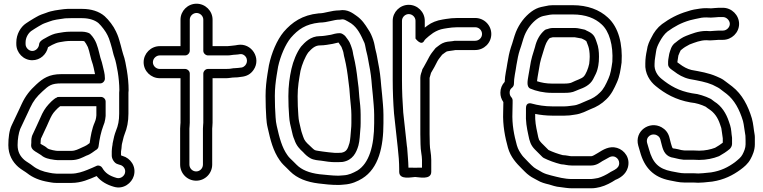

<svg xmlns="http://www.w3.org/2000/svg" viewBox="-20 -804 4118 1036"><path d="M583 12V36C583 54.3 598.1 77.1 614 81.3C621.5 84.3 625.2 84.9 629.2 86.1C645.8 90.7 660.4 109.1 654 131C649.4 146.8 630 162.1 608.9 156C570.8 145.1 547.8 129.8 531.7 101.6C526.4 92.3 514.8 87.5 504.1 89.7C489.4 96.7 464.8 107.2 450.7 112.8C428 121.9 396.9 133 365 133H285C275.9 132.2 271.1 131.8 264.3 131.2L248.2 128.4C210.8 122.1 179.9 109.3 157.6 91.5C141.1 78.2 121.8 68.1 111.5 59.2C89.6 39.8 75 16.2 75 -21C75 -53.9 80.8 -86.2 88.9 -107.9C104 -138.3 116.4 -167.9 130.5 -196.2L142.7 -222.5C160.4 -260.5 177.7 -282.2 209.9 -311.6C243.3 -342.2 256.9 -354 311 -354H521C536.1 -354 546 -368.3 546 -379V-382C546 -407.7 539.1 -426.3 534.4 -448.7L529.3 -469.1C529 -470 528.6 -471.3 528.3 -472C518.5 -497.5 513.6 -535.7 500.2 -569.3C493.5 -586.1 483.3 -604.1 466.7 -620.7C463.4 -623.9 459.5 -626 455 -627.3C455 -627.3 442.9 -631.5 436.9 -631.9C430.9 -632.9 428.5 -633 424 -633H359C334.3 -633 310.7 -628.9 293.1 -625.7C269.2 -622 252.7 -613.3 238.3 -606.1L220.3 -596.1C210.8 -591.2 192.4 -581 191.1 -565.1C189.5 -545.5 173.1 -529 154 -529C135.5 -529 118 -546.6 118 -566V-575C118 -602.1 133 -625 148.4 -636.6C159.3 -643.8 177.9 -656.1 187.2 -661.2L201.8 -669.5C213.7 -676.9 225.9 -680.4 246 -687.7C269.1 -697.2 298.5 -700.4 331.5 -705.1C344 -705.8 351.5 -706 361 -706H424C463 -706 493.6 -694.4 511.4 -679.3C528.1 -663.9 551.3 -633.3 560.2 -613.8L567.8 -596.6C570.7 -588.7 573.1 -581.3 576 -571.8L584 -544.1C587.8 -530.6 591.2 -511.2 597.6 -494.1C604.9 -475.2 610.6 -441.9 615.4 -415.7C620.4 -385.8 623.9 -348.6 624 -318.7C623.2 -312.2 623 -309 623 -304V-191C623 -152.9 617.5 -126.8 605.8 -98.4C597.7 -78 593.4 -58.7 589.7 -39.8C588 -33.6 587.1 -25.8 587 -22.4C586.1 -13.8 584 -9.7 584 -2C584 2.6 583 7.4 583 12ZM637 -21C637 -22.2 637.2 -24.3 638 -27.1C643.9 -47.8 645.5 -63 652.2 -79.6C665.9 -113 673 -147.9 673 -191V-304C673 -307.5 674 -312.7 674 -317C674 -352.6 670.3 -390.3 664.6 -424.3C659.8 -450.7 654.7 -485 644.4 -511.9C640.6 -521.9 636.8 -541.2 632 -557.9L624 -586.2C620.1 -598.5 617.7 -607.6 613.8 -616.2L605.8 -634.2C592.4 -663.7 567.3 -696 544.6 -716.7C514.5 -742.7 472.1 -756 424 -756H361C350.1 -756 337.2 -756.4 325.5 -754.7C292.1 -750 260.8 -747.6 228 -734.3C212.2 -728.6 195.6 -724.2 176.2 -712.5L162.8 -704.8C150.5 -698.1 130.7 -684.8 120.1 -677.8C91.4 -658.6 68 -619.4 68 -575V-566C68 -519.4 106.4 -479 154 -479C197.7 -479 230.5 -510.9 239.2 -549.3C240.8 -550.4 242.1 -551.1 243.7 -551.9L261.7 -561.9C272.7 -567.4 289.1 -574.6 301 -576.3C320.6 -579.9 339 -583 359 -583H424C427.9 -583 431.8 -582.5 435.1 -581.3C442 -573.3 446.5 -565 454.2 -549.8C463.6 -525.4 468.4 -489.5 481.1 -455.5L485.6 -437.3C488.3 -425.2 490.7 -414.8 492.7 -404H311C244.7 -404 211.6 -381 176.1 -348.4C141.3 -316.6 117.7 -287.2 97.3 -243.5L85.5 -217.8C71.1 -189 57.1 -156 43.6 -129.2C29.6 -101.1 25 -59.2 25 -21C25 31.9 48.3 70 78.5 96.8C95.8 111.8 115.5 121.8 126.4 130.5C157 155 196.4 170.4 239.8 177.6L256.7 180.6C265 182.1 274.7 183 284 183H365C419 183 460.7 163.5 501.4 146C524.5 175.1 557.4 193.3 595.1 204C647.3 219.2 690.9 183.1 702 145C717.3 92.5 682 48.9 642.8 37.9C639.5 37 637.3 36.5 635 35.7C634.4 34.6 633.7 33.5 633 32V13.7C634.3 3.3 637 -9.8 637 -21ZM525 -281 300 -281C285.9 -281 286.9 -277.7 286.9 -277.7C282.8 -276.3 278.9 -274.6 276 -272.2C272.1 -269 263.7 -263.1 257.3 -256.7C235.2 -234.5 222 -218.9 207.4 -189.8L197.1 -167C185.9 -140.1 169.7 -109 157.8 -81.6C147.7 -63 149.1 -46.2 149 -34.8C148.2 -28.2 148 -25.7 148 -21V-18C148 2.7 172.7 14.7 176.7 17.2C185.9 22.9 194.9 28 200.9 32.3C214.7 44.6 230.6 50.4 245 53.2C250 55 254 55.6 258.9 56L273.8 58.6C279.4 59.6 284.5 60 290 60H365C400.7 60 427.4 44.6 445.3 36.2C459.4 31.4 469 25.7 476.5 20.3L495.9 6.5C504.4 2.3 510.7 -4.8 511.8 -13.9C517 -55.2 525 -92 537.2 -124.5C542.7 -137.2 545.5 -146.8 547.7 -160.4L549.8 -176.9C549.9 -177.9 550 -179.2 550 -180V-256C550 -270.2 537.5 -281 525 -281ZM199 -33C199 -42 200.2 -53.7 201.2 -56.8C201.8 -57.7 202.5 -59 203 -60.1C214.5 -87 230 -116.1 242.9 -147L252.6 -168.2C264.5 -191.8 269.9 -198.5 291.8 -220.4C295.1 -223.2 300.8 -227.9 304.6 -231L500 -231V-181.6L498.3 -167.6C496.9 -159.7 494.8 -152.3 491.2 -144.1C476.1 -110.3 469.3 -71.2 463.8 -32L448.3 -20.9C439.4 -15.5 434.2 -13.7 425.5 -9.7C402.9 0.7 386.6 10 365 10H290C287.5 10 284.6 9.8 282.2 9.4L265.3 6.4C255.8 4.7 239 -0.3 234.7 -4.7C226.3 -13.1 216 -18 202.8 -25.5C202 -26 199.8 -27.3 198.6 -28.1C198.7 -29.3 199 -31.3 199 -33Z M1251 -509C1269.8 -509 1280.9 -517.3 1296.6 -506.6C1324.2 -487.5 1313.9 -446.6 1284.3 -439.8C1271.2 -438.6 1258.1 -436 1245 -436H1242C1240.2 -436 1237.9 -435.7 1236.6 -435.4C1225.4 -432.9 1215 -432 1200 -432H1102C1086.9 -432 1077 -417.7 1077 -407V-142C1077 -134.5 1075 -122.5 1075 -110V84C1075 104.5 1058.5 121 1038.5 121C1018.5 121 1002 104.5 1002 84V-110C1002 -116.5 1004 -129.3 1004 -142V-407C1004 -422.1 989.7 -432 979 -432H842C821.6 -432 805 -448.7 805 -468C805 -487.7 822.1 -505 842 -505H979C994.1 -505 1004 -519.3 1004 -530V-698C1004 -717.2 1020.8 -734 1040.5 -734C1060.2 -734 1077 -717.2 1077 -698V-530C1077 -514.9 1091.3 -505 1102 -505H1209C1223.4 -505 1237.5 -509 1251 -509ZM954 -698V-555H842C794.1 -555 755 -515.4 755 -468C755 -420.1 794.7 -382 842 -382H954V-142C954 -135.3 952 -122.6 952 -110V84C952 131.8 990.5 171 1038.5 171C1086.5 171 1125 131.8 1125 84V-110C1125 -116.1 1127 -128.7 1127 -142V-382H1200C1216.1 -382 1230.9 -386 1245 -386C1257.2 -386 1266.5 -386.8 1280.4 -389.2C1311.4 -392 1332.4 -404.1 1348.1 -426.8C1391.5 -489.6 1337.1 -574 1262.7 -561.6L1251.5 -559.6C1237.4 -557 1218.9 -556.5 1207.4 -555H1127V-698C1127 -745.4 1087.7 -784 1040.5 -784C993.3 -784 954 -745.4 954 -698Z M1703.3 -682C1751 -682.7 1779.3 -698 1812 -698H1814C1815.9 -698 1818.4 -698.3 1819.8 -698.7C1836.8 -702.8 1848.3 -693.2 1874.7 -677.8C1910 -653 1926.4 -617 1946.8 -571.7C1951.8 -556.5 1952.7 -541 1958.9 -518.4C1964.3 -498.9 1966.6 -479.6 1971.5 -455C1979.8 -415.7 1983.8 -381.1 1987.1 -336.8L1992.1 -286.8C1994.7 -254.7 1999 -216.8 1999 -185V-140C1999 -16.4 1971.7 77 1908.4 116.4C1883.8 129.8 1863 140.4 1833.3 142.1C1824.7 142.7 1814.3 143.5 1806.2 144C1770.4 143.9 1739.6 139 1703.5 136.1C1648.2 129.1 1607.9 112.6 1580.7 85.3L1563.7 68.3C1549.1 53.7 1539.5 46.2 1530.6 32.8C1501.7 -7.6 1487.8 -59.7 1473.3 -124.7C1466.3 -152.8 1466.6 -186.8 1464 -226.3C1463.3 -246.9 1463 -265.6 1463 -286C1463 -327 1467.2 -361.5 1472.7 -397L1480.6 -444.3C1493.1 -502.3 1520.4 -565.2 1549 -599.8C1589 -645.7 1628.9 -674 1703.3 -682ZM1702 -732C1701.4 -732 1700.3 -732 1699.5 -731.9C1610.7 -723 1555.8 -683.9 1510.9 -632.2C1473.5 -587.2 1445.3 -518.4 1431.6 -454.2C1431.5 -454 1431.4 -453.5 1431.3 -453.1L1423.3 -405C1417.6 -367.9 1413 -330.6 1413 -286C1413 -264.8 1413.3 -245 1414 -223.7C1416.7 -185.2 1415.3 -151.4 1424.7 -113.2C1438.9 -49.4 1453.5 10.5 1489.4 61.1C1502.3 80.2 1516.6 92 1528.3 103.7L1545.3 120.7C1583.5 158.8 1636.7 178.2 1697.9 185.8C1732.8 190.2 1766 194 1807 194C1817.3 194 1828.1 192.6 1836.7 191.9C1877 189.7 1910.3 173.9 1934.1 159.3C2024.1 103.9 2049 -13.5 2049 -140V-185C2049 -221.3 2044.5 -259.3 2041.9 -291.2L2036.9 -341.2C2033.6 -384.9 2029.1 -423.9 2020.5 -465C2016.2 -486.6 2013.7 -507.9 2007.1 -531.6C2002.5 -548.4 2001.5 -566.9 1993.6 -589.3C1987.1 -607.7 1980.3 -626.2 1965.8 -646.9C1950.4 -671.5 1933 -698.6 1902.1 -719.7C1885.3 -731.1 1855.6 -756.2 1811.2 -748C1766 -747.7 1733.1 -732 1702 -732ZM1825 70C1826.3 70 1828.1 69.8 1829.1 69.7C1883 60.7 1902.9 19.9 1914.1 -19.3C1921.3 -46.4 1921.7 -77.4 1923.9 -100.4C1925.3 -112.9 1926 -126.6 1926 -140V-185C1926 -216.7 1922.3 -252.3 1918.9 -279.5L1914.9 -330C1914.9 -330.3 1914.8 -330.8 1914.8 -331.1L1909.8 -370.9C1905 -414.4 1898.5 -458.9 1888.1 -500.6C1884.5 -512.9 1884.7 -527.7 1877.3 -547.2C1874.2 -555.8 1871.6 -564.8 1866.4 -575.2C1860.8 -586.2 1853.5 -594.7 1844.3 -607.5C1839.9 -613.7 1828.5 -620.4 1827.9 -620.8C1823.8 -623.5 1818 -625 1814 -625L1812 -625C1794.4 -625 1776.6 -619.4 1765.8 -616.5C1743.9 -613 1724.3 -609 1706 -609C1654.9 -609 1623.9 -574.3 1605.4 -553.7C1604.9 -553.2 1604.3 -552.4 1604 -552C1580.9 -521.2 1561.8 -473.7 1552.6 -432.4C1542.6 -387.5 1536 -341.2 1536 -285C1536 -249.2 1537.3 -209 1540.1 -177.3C1542 -144.2 1548 -125.3 1553.6 -100.7C1558 -79.8 1561.4 -66.5 1568.5 -50.3C1579.1 -17.5 1597.8 1 1615.3 16.7C1627.1 29.8 1638 40.2 1654.6 49.7C1672.8 60.1 1698.9 61.4 1711.4 62.8C1735.8 67.1 1765.6 71 1787 71H1803C1810.8 71 1818.7 70 1825 70ZM1806.4 -574.6C1810.9 -568 1815.4 -560.8 1822.5 -551C1824.5 -546.7 1827.1 -538.7 1830.6 -529.1C1834.1 -520.5 1833.8 -508.8 1839.9 -487.4C1848.8 -451.4 1855.5 -407.4 1860.2 -365.1L1865.1 -325.5L1869.1 -275C1871.3 -246.8 1876 -213.9 1876 -185V-140C1876 -128.1 1875.4 -117.1 1874.1 -105.6C1871.7 -80 1870.4 -49.6 1865.9 -32.7C1856.1 1.7 1848.6 14.8 1822.7 20C1816.6 20.1 1809.5 20.4 1802 21H1788.2C1767.2 18.9 1738.3 16.8 1719.5 13.4C1704.6 10.7 1686.6 9.4 1678.7 5.9C1668.7 0 1660.6 -9.9 1649.6 -19.7C1632.7 -34.7 1621.8 -46.6 1615.9 -66.2C1610.8 -83.5 1607.6 -86.8 1602.4 -111.3C1596.1 -139 1591.4 -153.6 1589.9 -180.8C1587.2 -212.2 1586 -249.9 1586 -285C1586 -336.3 1593.4 -375.4 1601.5 -422.1C1609 -455.3 1626.8 -498.5 1643.4 -521.1C1661.9 -541.6 1680 -559 1706 -559C1731.7 -559 1755.7 -564.3 1774.8 -567.3C1785.6 -568.9 1796.2 -573.2 1806.4 -574.6Z M2449 -657H2544C2564.5 -657 2581 -640.5 2581 -620.5C2581 -600.5 2564.5 -584 2544 -584H2436C2434.7 -584 2432.9 -583.8 2431.9 -583.7L2420.5 -581.8C2404.5 -579.9 2385.9 -579.9 2366.8 -570.4C2352.1 -563 2343.8 -554.2 2334.1 -547.8C2331.6 -546.1 2329 -543.5 2327.5 -541.3C2318.5 -528.5 2308.8 -520.1 2296.9 -498.7C2285 -474.9 2278.2 -464.6 2265.2 -440.3C2261.3 -433.9 2258 -430.1 2257.1 -422.3C2255.2 -415.3 2248 -401.3 2248 -384V-80C2248 -62 2248.4 -43.1 2249 -26.5C2249.2 10.3 2257 33.8 2257 59V100.6C2247.2 100.9 2235.3 101 2220 101C2205.2 101 2191.9 100.8 2183.9 100.6C2183.2 61.8 2179 28.9 2177 -6.4C2176.7 -11.4 2176.1 -13.7 2175.5 -16.3C2168.4 -76.6 2163.2 -135.4 2155.9 -196.4C2151.7 -251.7 2149 -312.5 2149 -372V-692C2149 -711.2 2165.8 -728 2185.5 -728C2205.2 -728 2222 -711.2 2222 -692V-596C2222 -596 2253.4 -552.9 2269.4 -584.8C2271.5 -589.1 2281.5 -599 2294.3 -609.2L2317.2 -626.4C2335.7 -638 2353.5 -645.7 2375.3 -649.2C2382.9 -650.1 2387.8 -651 2394.3 -652.3L2409.1 -654.2C2415.4 -655 2421.7 -656 2428 -656C2434.8 -656 2441.4 -657 2449 -657ZM2099 -692V-372C2099 -310.5 2101.7 -248.5 2106.1 -191.6C2113.7 -128.5 2118.8 -69.6 2126.2 -8C2130.9 31.4 2134 72.8 2134 109V123C2134 169.4 2202.9 151 2220 151C2237.7 151 2307 169.4 2307 123V59C2307 24.1 2299 0.1 2299 -27.5C2298.3 -45.6 2298 -62 2298 -80V-383.7C2298.5 -387 2302.9 -399.5 2305.7 -410.7C2320.5 -435.3 2327.5 -448.2 2341.1 -475.3C2347.7 -486.9 2354.4 -493.5 2365.8 -508.9C2376.6 -516.6 2385.3 -523.7 2389.2 -525.6C2394.6 -528.3 2410.5 -529.4 2428.1 -532.3L2438.1 -534H2544C2591.8 -534 2631 -572.5 2631 -620.5C2631 -668.5 2591.8 -707 2544 -707H2449C2441.1 -707 2435.8 -706.8 2426.8 -706C2418.5 -705.9 2411.4 -705.3 2402.2 -703.7L2386.9 -701.8C2380.5 -701 2375.8 -699.6 2368.7 -698.8C2336.8 -693.9 2308.3 -682.3 2288 -667L2272 -655V-692C2272 -739.4 2232.7 -778 2185.5 -778C2138.3 -778 2099 -739.4 2099 -692Z M3013 83C3024.4 83 3042 89 3064 89H3170C3199.5 89 3220.6 71 3230.1 65.3C3240.2 58.8 3253 54 3267.8 44.5C3299.8 28.1 3328.1 58.4 3319.6 86.8C3315.2 101.5 3304.3 108.8 3282 120.1C3277.3 121.9 3273.1 124.8 3270.4 126.7C3253.7 137.7 3226.3 151.4 3207.1 156.5C3191.5 158.9 3178.9 162 3170 162H3067C3025.4 162 2992 152.2 2953.8 142.7C2935.5 138.5 2918 132.4 2906.5 126.3C2876.5 107.9 2867.7 107.4 2847.7 87.3L2831.2 70.8C2817.9 56 2804.4 44.2 2797.4 34.5C2784.7 16.5 2775.7 2.8 2769 -19.8C2754.2 -73.4 2742.2 -131 2745 -198.5C2745 -215 2745.3 -229.4 2746 -248.5V-262C2746 -268.1 2743.6 -274.2 2739.7 -278.6C2732.8 -286.3 2730 -293.8 2730 -304C2730 -316.2 2733.6 -323.6 2743.4 -331.3C2749.7 -336.2 2753 -344.8 2753 -351C2753 -385.4 2761.8 -416.3 2766.7 -453.3C2771.9 -484.4 2777.3 -511.6 2784.6 -533.7C2794.7 -561 2802.2 -592.7 2810.2 -612.6C2825 -648.9 2848.8 -679.8 2876.9 -700.9C2888.9 -709.7 2901.2 -715.2 2911.2 -717.5L2930.9 -721.5C2942.1 -723.7 2952.7 -726 2963 -726H3070C3140.9 -726 3191.3 -705.2 3226.1 -672.6C3267.6 -635.3 3289.5 -560.3 3284.1 -470.5C3278.7 -432.9 3274.4 -404.8 3263.2 -380.2C3248.9 -348 3237.2 -323.1 3216.6 -304C3197 -284.4 3177.4 -272.4 3148 -261.3C3120.1 -250.2 3098.5 -237.1 3074.7 -234.9C3059.3 -233.5 3044.1 -230 3026 -230H2960C2920.9 -230 2881.6 -236 2849.9 -245C2847.3 -245.8 2818 -255.2 2818 -221V-197.6C2815.7 -149.6 2822.5 -114.1 2830.5 -77C2837.3 -41.4 2843.9 -19.8 2866.3 2.7L2907.3 43.7C2909.2 45.5 2911.8 47.4 2913.8 48.4C2941.3 62.1 2973.4 73.9 3006.9 82.3C3008.9 82.7 3011.4 83 3013 83ZM3016.3 33.1C2990.3 26.3 2962.3 16.3 2939.8 5.4L2901.7 -32.7C2896.8 -37.6 2895.1 -40.5 2888.6 -49.7C2885.6 -56.8 2882.9 -68.9 2879.5 -87C2871.7 -122.9 2866.6 -149.4 2867.7 -189.3C2895 -183.8 2928.2 -180 2960 -180H3026C3045.8 -180 3062.3 -181.7 3080.6 -185.2C3117.5 -189.3 3145.8 -206.6 3166 -214.7C3199.1 -227.1 3226.4 -243.3 3251.4 -268C3279.7 -294.8 3294.8 -328.3 3308.8 -359.7C3323.8 -392.8 3328.4 -427.1 3333.7 -464.5C3333.8 -464.9 3333.9 -465.8 3334 -466.4C3340.1 -565.5 3318.8 -655.8 3259.9 -709.4C3215 -751.1 3150.9 -776 3070 -776H2963C2948.8 -776 2935.5 -774.3 2920.4 -770.4L2900.8 -766.4C2881.4 -762.1 2864.5 -753.7 2847.1 -741.1C2810.6 -713.7 2782.1 -676 2763.8 -631.4C2753.4 -605.3 2746.1 -573.3 2737.4 -550.3C2727.8 -521.4 2722.7 -493 2717.3 -460.7C2713.2 -429.7 2704.9 -401.2 2703.2 -362.3C2688.4 -346.8 2680 -326.2 2680 -304C2680 -285.7 2684.8 -269.4 2696 -253.3V-249.5C2695.4 -232.4 2695 -215.6 2695 -199.5C2692.1 -126.8 2705.4 -62.3 2721 -6.2C2735.7 44.4 2766 76.4 2795.3 105.7L2812.3 122.7C2820.2 130.6 2827.7 137.1 2835.9 143C2850.8 154.8 2870.3 162.6 2880.7 169.2C2898.5 180.3 2921.8 186.6 2942.2 191.3C2959.2 195.6 2976.3 203.8 3005.8 205.9C3022.9 207.9 3042.9 212 3067 212H3170C3189.6 212 3206.9 208 3218.1 205.3C3248.4 197.7 3278.9 181 3300.9 166.4C3324.6 157.3 3356.5 137.7 3367.4 101.2C3382.7 50.3 3350.7 6.2 3309.2 -6.1C3267.7 -18.3 3234.2 3.8 3203.7 22.8C3190.5 30.9 3176.8 39 3170 39H3064C3054 39 3038.6 33.9 3016.3 33.1ZM2963 -653C2948.2 -653 2937.4 -648.1 2932.8 -646.9C2927.4 -646.4 2922.6 -644.2 2919 -641.2C2892.2 -618.9 2875 -586.2 2866.8 -550.4C2855.9 -514.8 2845.4 -485.8 2839.3 -441.8L2831.3 -396.1C2827.6 -372.2 2818.6 -335.7 2841.2 -326C2872.2 -312.7 2913.8 -303 2957 -303H3026C3045.9 -303 3067.1 -304.1 3086.2 -313.6C3105.9 -323.5 3138.9 -329.5 3164.7 -355.3C3178.7 -369.3 3183.9 -384.2 3188.9 -393.5C3198.2 -410.4 3203.5 -425.9 3206.5 -441.1L3208.5 -451.1C3211 -463.5 3212 -481.1 3212 -498C3212 -524.2 3209.5 -551.1 3200.1 -574.6C3198 -579.5 3194.2 -594.9 3186.4 -607.9C3180.3 -618.1 3168.8 -627.1 3158.2 -632.4L3143.2 -639.8C3138.8 -643 3134.9 -644.3 3131.1 -644.8C3122 -645.9 3099.7 -653 3083 -653ZM2963 -603H3080.8C3097.8 -600 3099.3 -600 3118.7 -596.2L3135.1 -588C3137.3 -586.7 3137.8 -586.6 3143.8 -581.9C3147.5 -573.8 3149.4 -566.4 3154 -555.3C3158.7 -543.2 3162 -520.2 3162 -498C3162 -486.2 3160.6 -472.9 3159.2 -459.7C3154.2 -434.5 3141.2 -402.5 3129.3 -390.7C3117.2 -378.6 3092.8 -372.9 3063.8 -358.4C3057.9 -355.4 3043.2 -353 3026 -353H2957C2928.9 -353 2902.1 -357.8 2877.7 -365.7C2878.6 -373.2 2879.7 -381.6 2880.7 -387.9L2888.7 -434.2C2894.3 -475.3 2903.2 -498.3 2914.9 -536.7C2923.5 -564.8 2929.9 -582.8 2946.5 -598.8C2955.3 -601.2 2961.7 -603 2963 -603Z M3752 59C3791.7 59 3828.5 51.1 3858.3 39.2C3859.2 38.8 3860.5 38.2 3861.1 37.9C3880.3 27.2 3900.5 14.4 3917.3 0C3923.3 -5.2 3930 -16.7 3930 -27V-60C3930 -61.6 3929.8 -63.7 3929.5 -64.9C3926.5 -80 3926.6 -107.4 3919.7 -127.9L3912.7 -148.9C3898.4 -192 3873.7 -232.1 3834.4 -256.1C3823.2 -263.5 3821.7 -267.1 3813.2 -271.4C3786 -285 3748.8 -297.4 3713.4 -300.8C3643.4 -313.3 3595.9 -340.7 3549.7 -378.4C3527.7 -396 3509.2 -424.1 3511.9 -459.1C3512 -459.7 3512 -460.5 3512 -461C3512 -484.1 3517.6 -504.3 3519.9 -525.4C3521.8 -543.4 3529.5 -560.5 3539 -578.1C3550.5 -599.5 3564.9 -620.7 3581.9 -634C3619.6 -661.2 3655.2 -681 3703.9 -695C3721.9 -700.1 3741.2 -703.1 3765.5 -708.4C3774.6 -709.6 3781.6 -710 3791 -710C3797.9 -710 3806.9 -709 3816 -709C3833.3 -709 3849.8 -712 3858 -712H3881C3899.9 -712 3918 -693.9 3918 -675C3918 -656.5 3900.4 -639 3881 -639H3858C3841 -639 3823.9 -636.2 3812.1 -636C3802.3 -636.8 3798 -637 3791 -637C3746.5 -637 3710.5 -621 3682.2 -610.4C3662.6 -603 3642.8 -589.2 3626.5 -575.5C3600.5 -559 3596.4 -527.7 3593.6 -522.2C3592.3 -519.4 3591.3 -515.9 3591.1 -513.3C3590.1 -502 3585 -485.6 3585 -471V-456C3585 -437.3 3609.6 -424.9 3616.5 -419.4C3639.1 -401.8 3666.3 -385.2 3701 -377.5C3748.9 -368.8 3790.6 -361.3 3824.9 -346.5C3842.5 -336.9 3852.5 -333.4 3862.8 -326.2C3877.9 -313.7 3884 -311 3899.4 -298.4C3942.8 -264.7 3970.3 -213.2 3989 -151C3994.2 -132.7 3997.1 -98 4002.2 -71.7C4002.8 -62.9 4003 -55 4003 -46V-25C4003 -6.1 3995.1 13.4 3986 30.2C3978 45.3 3964.7 55.7 3945.7 71.2C3908.1 98.7 3869.7 117.9 3816.8 126.2L3797.5 128.1C3781.9 129.7 3764.1 131.8 3748.2 132C3739.3 131.2 3733.4 131 3725 131H3675C3649.3 131 3631.8 124.9 3603.2 120.4C3532.8 106.7 3501.5 73.5 3482.1 2.2L3472 -31.9C3462.5 -65.9 3497.2 -89.3 3525.4 -73.6C3535.2 -68.2 3540.1 -61.6 3542.9 -52.4L3551.8 -17.8C3559.4 11.8 3572.5 42.4 3616.4 47.8C3629 50 3636.7 53.4 3646.5 54.7L3659.8 56.6C3666.2 57.8 3669.6 58 3675 58H3725C3735.4 58 3743.8 59 3752 59ZM3747 182C3768 182 3787.6 179.4 3802.5 177.9L3822.5 175.9C3822.8 175.8 3823.4 175.8 3823.8 175.7C3886.8 166 3934 141.8 3975.8 111.2C3994.5 97.4 4016.1 80.2 4030 53.8C4040.5 34.6 4053 7.1 4053 -25V-46C4053 -57.3 4053.6 -69.7 4051.5 -79.9C4046.9 -103.2 4045 -137 4037 -165C4016.6 -232.9 3984.9 -295.3 3930.6 -337.6C3912.9 -351.9 3905.2 -355.9 3894 -365.2C3876.8 -379.5 3860.8 -385.4 3846 -391.9C3803.4 -410.5 3758.6 -417.8 3711 -426.5C3688.5 -431.7 3665.6 -444.6 3647.5 -458.6C3643.1 -462.2 3638.6 -465.1 3635 -467.7V-469.4C3636 -476.9 3638.9 -491.2 3640.4 -504.3C3645.4 -516 3650.5 -529.7 3653.4 -533.3C3654.8 -534.1 3656.2 -535.1 3657.5 -536.2C3669.7 -546.9 3683.1 -555 3701 -564.1C3730.2 -575.1 3759.3 -587 3791 -587C3796.5 -587 3803.9 -586 3811 -586C3829.6 -586 3847 -589 3858 -589H3881C3927.6 -589 3968 -627.4 3968 -675C3968 -722.2 3928.2 -762 3881 -762H3858C3842.5 -762 3829.3 -759.2 3816.9 -759C3809.2 -759.5 3798.5 -760 3791 -760C3779.3 -760 3768.1 -759.3 3757.5 -757.7C3735.9 -754.7 3715.4 -751.9 3689.4 -742.8C3635.7 -727.3 3592.1 -703.2 3552.1 -674C3527 -654.9 3508.2 -629.6 3494.7 -601.3C3485.1 -583.4 3474 -561.8 3470.3 -532C3465.8 -511.4 3462.1 -487.8 3462 -461.9C3458.3 -407.6 3487.7 -364 3518.3 -339.6C3568.5 -298.5 3626 -265.4 3705.7 -251.4C3706.1 -251.3 3707.1 -251.2 3707.7 -251.1C3736.2 -248.5 3764.3 -239.4 3787.7 -228.2C3793.1 -223.4 3802.9 -217 3807.1 -214.2C3833.8 -196.4 3852.6 -171.2 3865.3 -133.1L3872 -113.1C3875 -100.1 3876.2 -78.8 3880 -57.6V-34.1C3868.4 -24.8 3853.4 -15.1 3838.3 -6.6C3815.1 2.3 3785 8.9 3753 9C3744.6 8.4 3735.1 8 3725 8H3675C3671.5 8 3669.9 7.6 3667.5 7.2L3655.4 5.5C3647.9 3.3 3635.5 0.3 3624.3 -1.6C3605.2 -5 3610.5 2.2 3600 -30.9L3591.1 -65.6C3584.4 -88.5 3569.9 -106.1 3549.6 -117.4C3484.8 -153.4 3401.8 -97.4 3424 -18.1L3433.9 15.8C3456.9 99.8 3505.7 152.7 3594.8 169.6C3618.9 173.4 3640.9 181 3675 181H3725C3733.5 181 3740.1 182 3747 182Z"/></svg>

Font: Smoothie
Style: Outline
Weight: 400
Foundry: Cannot Into Space Fonts
Version: Version 0.8